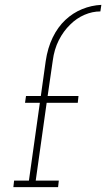

<svg xmlns="http://www.w3.org/2000/svg" viewBox="-20 -770 437 790"><path d="M38 -27H99L144 -347H83L87 -375H148L168 -518Q176 -573 197 -616Q218 -659 249 -688Q280 -717 318 -732.5Q356 -748 397 -750L393 -723Q360 -723 327.5 -709Q295 -695 269 -669Q241 -642 222 -604.5Q203 -567 197 -520L176 -375H303L300 -347H172L127 -27H222L219 0H35Z"/></svg>

Font: Josefin Slab Light
Style: Italic
Weight: 300
Italic angle: -12°
Designer: Santiago Orozco
Foundry: Typemade
Version: Version 2.000